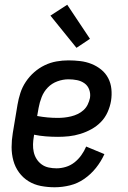

<svg xmlns="http://www.w3.org/2000/svg" viewBox="-20 -783 540 811"><path d="M211 8Q181 8 152.5 2.5Q124 -3 100.5 -17.5Q77 -32 60.5 -54.5Q44 -77 36.5 -104.5Q29 -132 29 -161.5Q29 -191 34 -221L54 -341Q58 -365 66 -390Q74 -415 89 -437.5Q104 -460 124.5 -478Q145 -496 169 -507.5Q193 -519 218.5 -523.5Q244 -528 269 -528Q294 -528 319 -525Q344 -522 366.5 -513Q389 -504 407.5 -489Q426 -474 437 -453Q448 -432 450.5 -407Q453 -382 449 -357Q445 -333 434.5 -309.5Q424 -286 406.5 -268Q389 -250 366.5 -237.5Q344 -225 319.5 -217.5Q295 -210 271.5 -207.5Q248 -205 225 -205Q199 -205 173.5 -207Q148 -209 124 -214L123 -207Q120 -190 119.5 -173.5Q119 -157 122.5 -141Q126 -125 134.5 -111.5Q143 -98 156 -88.5Q169 -79 185.5 -75.5Q202 -72 219 -72Q238 -72 258 -78Q278 -84 294.5 -97Q311 -110 323.5 -127.5Q336 -145 344 -164L421 -132Q407 -101 385.5 -74Q364 -47 336 -27.5Q308 -8 275.5 0Q243 8 211 8ZM224 -285Q238 -285 252 -286.5Q266 -288 280.5 -291.5Q295 -295 308.5 -301.5Q322 -308 333 -318Q344 -328 350.5 -341.5Q357 -355 360 -369Q363 -387 357 -404Q351 -421 337 -431Q323 -441 305.5 -444.5Q288 -448 269 -448Q246 -448 222.5 -439.5Q199 -431 182 -413.5Q165 -396 156 -373Q147 -350 143 -327L137 -293Q159 -289 180.5 -287Q202 -285 224 -285ZM303 -581 193 -717 264 -763 360 -619Z"/></svg>

Font: Iosevka Term Curly Medium
Style: Italic
Weight: 500
Italic angle: -9°
Designer: Belleve Invis
Foundry: Belleve Invis
Version: Version 32.3.0